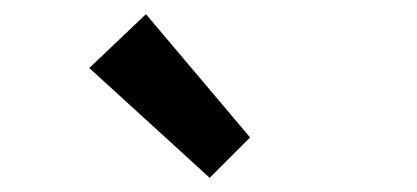

<svg xmlns="http://www.w3.org/2000/svg" viewBox="-20 -824 589 271"><path d="M276 -573 106 -728 186 -804 333 -630Z"/></svg>

Font: Giro Semibold
Style: Regular
Weight: 600
Designer: Paul D. Hunt
Foundry: Adobe Systems Incorporated
Version: Version 1.000;PS 1.0;hotconv 1.0.88;makeotf.lib2.5.647800